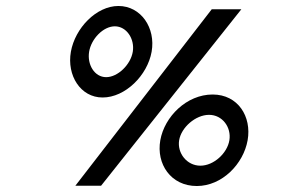

<svg xmlns="http://www.w3.org/2000/svg" viewBox="-20 -611 946 642"><path d="M364 -523C403 -523 431 -481 424 -438C417 -395 374 -353 335 -353C296 -353 271 -395 278 -438C285 -481 325 -523 364 -523ZM323 -285C399 -285 473 -359 487 -438C501 -517 452 -591 376 -591C302 -591 231 -517 217 -438C203 -359 249 -285 323 -285ZM679 -227C724 -227 754 -185 747 -142C740 -99 695 -57 650 -57C605 -57 572 -99 579 -142C586 -185 634 -227 679 -227ZM638 11C723 11 794 -63 808 -142C822 -221 776 -295 691 -295C604 -295 530 -221 516 -142C502 -63 551 11 638 11ZM787 -580H688L232 10H318Z"/></svg>

Font: Charger Monospace
Style: Regular
Weight: 400
Designer: Jasper
Foundry: Cannot Into Space Fonts
Version: Version 0.980